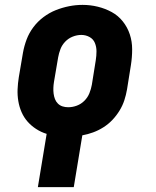

<svg xmlns="http://www.w3.org/2000/svg" viewBox="-20 -551 640 786"><path d="M135 215 171 -3Q148 -10 128 -23Q108 -36 93 -53Q78 -70 68.5 -91.5Q59 -113 55 -137Q51 -161 52 -185.5Q53 -210 57 -235L74 -335Q79 -363 89 -389.5Q99 -416 116.5 -439.5Q134 -463 158 -481Q182 -499 208.5 -509.5Q235 -520 262.5 -525.5Q290 -531 318 -531Q350 -531 380.5 -523.5Q411 -516 437.5 -501.5Q464 -487 483 -463Q502 -439 511.5 -410Q521 -381 521 -349Q521 -317 516 -285L500 -185Q496 -162 489 -140.5Q482 -119 469.5 -98.5Q457 -78 440.5 -60.5Q424 -43 403.5 -30Q383 -17 361 -9Q339 -1 317 3L282 215ZM259 -112Q277 -112 294.5 -118.5Q312 -125 325.5 -138.5Q339 -152 346 -169.5Q353 -187 356 -204L372 -304Q375 -323 375 -341Q375 -359 368.5 -375Q362 -391 346.5 -399.5Q331 -408 313 -408Q295 -408 277.5 -401Q260 -394 247 -380.5Q234 -367 227.5 -350Q221 -333 218 -316L201 -216Q199 -204 198.5 -191.5Q198 -179 199.5 -167.5Q201 -156 205 -145.5Q209 -135 217 -127Q225 -119 236 -115.5Q247 -112 259 -112Z"/></svg>

Font: Iosevka Etoile Heavy Oblique
Style: Regular
Weight: 900
Italic angle: -9°
Designer: Belleve Invis
Foundry: Belleve Invis
Version: Version 15.5.2; ttfautohint (v1.8.4)